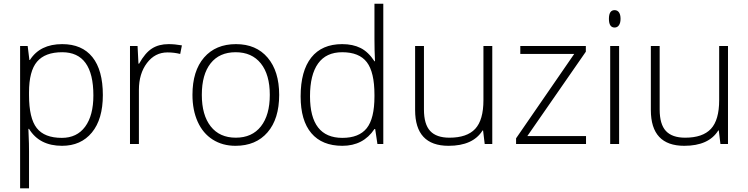

<svg xmlns="http://www.w3.org/2000/svg" viewBox="-20 -780 4052 1040"><path d="M315.9 9.8Q193.4 9.8 137.2 -82H133.8L135.3 -41Q137.2 -4.9 137.2 38.1V240.2H88.9V-530.8H129.9L139.2 -455.1H142.1Q196.8 -541 316.9 -541Q424.3 -541 480.7 -470.5Q537.1 -399.9 537.1 -265.1Q537.1 -134.3 477.8 -62.3Q418.5 9.8 315.9 9.8ZM314.9 -33.2Q396.5 -33.2 441.2 -93.8Q485.8 -154.3 485.8 -263.2Q485.8 -497.1 316.9 -497.1Q224.1 -497.1 180.7 -446Q137.2 -395 137.2 -279.8V-264.2Q137.2 -139.6 179 -86.4Q220.7 -33.2 314.9 -33.2Z M893.1 -541Q926.8 -541 965.3 -534.2L956.1 -487.8Q922.9 -496.1 887.2 -496.1Q819.3 -496.1 775.9 -438.5Q732.4 -380.9 732.4 -293V0H684.1V-530.8H725.1L730 -435.1H733.4Q766.1 -493.7 803.2 -517.3Q840.3 -541 893.1 -541Z M1492.2 -266.1Q1492.2 -136.2 1429.2 -63.2Q1366.2 9.8 1255.4 9.8Q1185.5 9.8 1132.3 -23.9Q1079.1 -57.6 1050.8 -120.6Q1022.5 -183.6 1022.5 -266.1Q1022.5 -396 1085.4 -468.5Q1148.4 -541 1258.3 -541Q1367.7 -541 1429.9 -467.5Q1492.2 -394 1492.2 -266.1ZM1073.2 -266.1Q1073.2 -156.7 1121.3 -95.5Q1169.4 -34.2 1257.3 -34.2Q1345.2 -34.2 1393.3 -95.5Q1441.4 -156.7 1441.4 -266.1Q1441.4 -376 1392.8 -436.5Q1344.2 -497.1 1256.3 -497.1Q1168.5 -497.1 1120.8 -436.8Q1073.2 -376.5 1073.2 -266.1Z M1833.5 -541Q1891.1 -541 1933.1 -520Q1975.1 -499 2008.3 -448.2H2011.2Q2008.3 -509.8 2008.3 -568.8V-759.8H2056.2V0H2024.4L2012.2 -81.1H2008.3Q1947.8 9.8 1834.5 9.8Q1724.6 9.8 1666.5 -58.6Q1608.4 -127 1608.4 -257.8Q1608.4 -395.5 1666 -468.3Q1723.6 -541 1833.5 -541ZM1833.5 -497.1Q1746.6 -497.1 1702.9 -436Q1659.2 -375 1659.2 -258.8Q1659.2 -33.2 1834.5 -33.2Q1924.3 -33.2 1966.3 -85.4Q2008.3 -137.7 2008.3 -257.8V-266.1Q2008.3 -389.2 1967 -443.1Q1925.8 -497.1 1833.5 -497.1Z M2276.4 -530.8V-187Q2276.4 -106.9 2310.1 -70.6Q2343.8 -34.2 2414.6 -34.2Q2509.3 -34.2 2554 -82Q2598.6 -129.9 2598.6 -237.8V-530.8H2646.5V0H2605.5L2596.7 -73.2H2593.8Q2542 9.8 2409.7 9.8Q2228.5 9.8 2228.5 -184.1V-530.8Z M3154.3 0H2775.4V-30.8L3090.3 -487.8H2798.3V-530.8H3153.3V-500L2836.4 -43H3154.3Z M3333.5 0H3285.2V-530.8H3333.5ZM3278.3 -678.2Q3278.3 -725.1 3309.1 -725.1Q3324.2 -725.1 3332.8 -712.9Q3341.3 -700.7 3341.3 -678.2Q3341.3 -656.2 3332.8 -643.6Q3324.2 -630.9 3309.1 -630.9Q3278.3 -630.9 3278.3 -678.2Z M3553.2 -530.8V-187Q3553.2 -106.9 3586.9 -70.6Q3620.6 -34.2 3691.4 -34.2Q3786.1 -34.2 3830.8 -82Q3875.5 -129.9 3875.5 -237.8V-530.8H3923.3V0H3882.3L3873.5 -73.2H3870.6Q3818.8 9.8 3686.5 9.8Q3505.4 9.8 3505.4 -184.1V-530.8Z"/></svg>

Font: Zoram GWeb Light
Style: Regular
Weight: 300
Foundry: Ascender Corporation
Version: Version 1.000